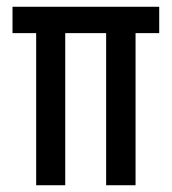

<svg xmlns="http://www.w3.org/2000/svg" viewBox="-20 -548 508 568"><path d="M87 0V-513H173V0ZM294 0V-513H381V0ZM17 -450V-528H451V-450Z"/></svg>

Font: Bricolage Grotesque Condensed
Style: Regular
Weight: 400
Width: 3
Designer: Mathieu Triay
Foundry: Atelier Triay
Version: Version 1.000;gftools[0.9.30]